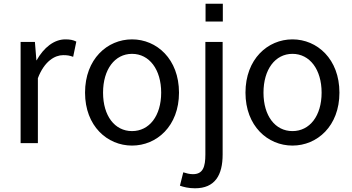

<svg xmlns="http://www.w3.org/2000/svg" viewBox="-20 -770 1898 1034"><path d="M168 -544H91V1H184V-349C219 -441 276 -473 320 -473C343 -473 354 -471 374 -464L391 -546C374 -555 356 -558 332 -558C271 -558 216 -514 177 -445H176Z M691 14C824 14 944 -91 944 -271C944 -452 824 -558 691 -558C558 -558 438 -452 438 -271C438 -91 558 14 691 14ZM691 -64C598 -64 535 -146 535 -271C535 -396 598 -480 691 -480C784 -480 848 -396 848 -271C848 -146 784 -64 691 -64Z M1030 244C1138 244 1179 173 1179 62V-544H1086V62C1086 129 1073 168 1019 168C1000 168 983 163 967 158L949 230C968 237 996 244 1030 244ZM1087 -654H1180V-750H1087Z M1555 14C1688 14 1808 -91 1808 -271C1808 -452 1688 -558 1555 -558C1422 -558 1302 -452 1302 -271C1302 -91 1422 14 1555 14ZM1555 -64C1462 -64 1399 -146 1399 -271C1399 -396 1462 -480 1555 -480C1648 -480 1712 -396 1712 -271C1712 -146 1648 -64 1555 -64Z"/></svg>

Font: Bithumb Trading Sans
Style: Regular
Weight: 400
Designer: HamHyungwon
Foundry: Bithumb
Version: Version 1.300;FEAKit 1.0